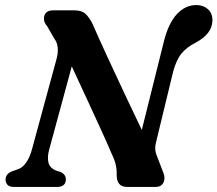

<svg xmlns="http://www.w3.org/2000/svg" viewBox="-20 -741 862 761"><path d="M174.5 -146.5Q167 -118 172 -96.5Q177 -75 203.5 -64.5L219.5 -59.5Q241 -50 241 -29.5Q241 -15 231.8 -7.5Q222.5 0 207.5 0H36.5Q18 0 10 -8.2Q2 -16.5 2 -29Q2 -52 29 -62.5L50.5 -70Q69.5 -76 84.2 -97.5Q99 -119 107.5 -152L203.5 -505Q210.5 -529 208.8 -551.2Q207 -573.5 194.5 -589L167 -637Q149.5 -657 155.8 -678.5Q162 -700 191 -700H274.5Q304 -700 318.8 -686.2Q333.5 -672.5 346.5 -647Q371.5 -589.5 405.5 -516Q439.5 -442.5 475.2 -366.5Q511 -290.5 542 -226L630 -578.5Q648.5 -650.5 681.8 -685.8Q715 -721 758.5 -721Q785.5 -721 803.8 -705Q822 -689 822 -660Q821 -606.5 755.5 -572Q719 -553.5 698.8 -528.2Q678.5 -503 666 -456L600 -183.5Q595 -165.5 595.2 -151.8Q595.5 -138 603 -120L627 -57.5Q636.5 -34.5 627.8 -17.2Q619 0 596.5 0H484Q442 0 442.5 -48Q443 -70 438.5 -89.2Q434 -108.5 423 -130.5Q409.5 -163 384 -219Q358.5 -275 327.2 -342.5Q296 -410 264.5 -478Z"/></svg>

Font: Fraunces 9pt S050 SemiBold
Style: Italic
Weight: 600
Italic angle: -16°
Version: Version 1.000; ttfautohint (v1.8.3)